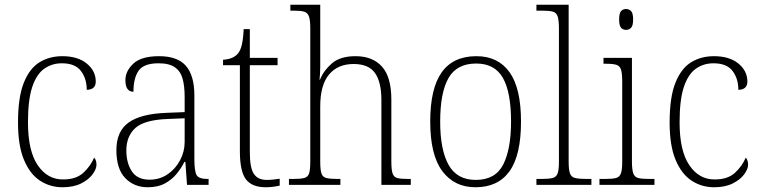

<svg xmlns="http://www.w3.org/2000/svg" viewBox="-20 -780 3210 810"><path d="M244 10Q191 10 148.5 -18Q106 -46 81 -106Q56 -166 56 -263Q56 -370 80.5 -431Q105 -492 147 -517.5Q189 -543 243 -543Q308 -543 346 -512Q384 -481 384 -436Q384 -402 346 -401Q346 -448 321.5 -480.5Q297 -513 241 -513Q199 -513 166.5 -490Q134 -467 116 -413Q98 -359 98 -264Q98 -143 139.5 -82.5Q181 -22 247 -23Q301 -23 331.5 -51Q362 -79 377 -115Q387 -105 387 -85Q387 -67 370.5 -44.5Q354 -22 322 -6Q290 10 244 10Z M603 10Q546 10 508.5 -28.5Q471 -67 471 -147Q471 -226 522.5 -263Q574 -300 683 -304L759 -307V-371Q759 -416 750.5 -447.5Q742 -479 718 -496Q694 -513 649 -513Q587 -513 565 -482Q543 -451 543 -393Q509 -393 509 -442Q509 -480 542.5 -511.5Q576 -543 651 -543Q729 -543 764.5 -502Q800 -461 800 -377V-109Q800 -56 810 -40.5Q820 -25 856 -25H860V0H769L762 -97H758Q745 -71 725 -46.5Q705 -22 675.5 -6Q646 10 603 10ZM611 -22Q654 -22 687.5 -45Q721 -68 740 -104.5Q759 -141 759 -181V-281L686 -278Q588 -274 550.5 -239.5Q513 -205 513 -145Q513 -93 536 -57.5Q559 -22 611 -22Z M1101 10Q1043 10 1017.5 -23.5Q992 -57 992 -142V-505H921V-528Q961 -530 982 -552Q994 -565 1000 -590Q1006 -615 1008 -657H1034V-536H1151V-505H1034V-137Q1034 -72 1051 -46.5Q1068 -21 1105 -21Q1121 -21 1133 -22.5Q1145 -24 1160 -26V3Q1130 10 1101 10Z M1199 0V-25H1216Q1247 -25 1263 -29Q1279 -33 1284 -48.5Q1289 -64 1289 -99V-660Q1289 -695 1283.5 -710.5Q1278 -726 1264 -730.5Q1250 -735 1224 -735H1205V-760H1331V-497Q1331 -483 1330 -468Q1329 -453 1328 -444H1330Q1345 -482 1380 -512.5Q1415 -543 1480 -543Q1552 -543 1591.5 -499Q1631 -455 1631 -360V-98Q1631 -65 1636 -49Q1641 -33 1656 -29Q1671 -25 1702 -25H1713V0H1589V-358Q1589 -434 1562 -472Q1535 -510 1472 -510Q1405 -510 1368 -465.5Q1331 -421 1331 -331V-98Q1331 -64 1336 -48.5Q1341 -33 1357 -29Q1373 -25 1404 -25H1416V0Z M1986 10Q1897 10 1846 -58Q1795 -126 1795 -267Q1795 -407 1843.5 -475Q1892 -543 1990 -543Q2081 -543 2129.5 -475.5Q2178 -408 2178 -267Q2178 -125 2129.5 -57.5Q2081 10 1986 10ZM1987 -21Q2070 -21 2103 -86Q2136 -151 2136 -267Q2136 -391 2101.5 -451.5Q2067 -512 1989 -512Q1907 -512 1872 -450.5Q1837 -389 1837 -267Q1837 -148 1872.5 -84.5Q1908 -21 1987 -21Z M2243 0V-25H2261Q2295 -25 2311 -29Q2327 -33 2332.5 -48.5Q2338 -64 2338 -98V-660Q2338 -695 2332.5 -711Q2327 -727 2312 -731Q2297 -735 2269 -735H2243V-760H2379V-98Q2379 -64 2384.5 -48.5Q2390 -33 2406.5 -29Q2423 -25 2456 -25H2475V0Z M2621 -654Q2608 -654 2600 -663Q2592 -672 2592 -698Q2592 -724 2600 -733Q2608 -742 2621 -742Q2634 -742 2642.5 -733Q2651 -724 2651 -698Q2651 -672 2642.5 -663Q2634 -654 2621 -654ZM2509 0V-25H2531Q2563 -25 2578.5 -29Q2594 -33 2599.5 -48.5Q2605 -64 2605 -98V-435Q2605 -470 2600 -486Q2595 -502 2580.5 -506.5Q2566 -511 2538 -511H2526V-536H2646V-99Q2646 -65 2651.5 -49Q2657 -33 2672.5 -29Q2688 -25 2720 -25H2741V0Z M2993 10Q2940 10 2897.5 -18Q2855 -46 2830 -106Q2805 -166 2805 -263Q2805 -370 2829.5 -431Q2854 -492 2896 -517.5Q2938 -543 2992 -543Q3057 -543 3095 -512Q3133 -481 3133 -436Q3133 -402 3095 -401Q3095 -448 3070.5 -480.5Q3046 -513 2990 -513Q2948 -513 2915.5 -490Q2883 -467 2865 -413Q2847 -359 2847 -264Q2847 -143 2888.5 -82.5Q2930 -22 2996 -23Q3050 -23 3080.5 -51Q3111 -79 3126 -115Q3136 -105 3136 -85Q3136 -67 3119.5 -44.5Q3103 -22 3071 -6Q3039 10 2993 10Z"/></svg>

Font: Noto Serif Georgian SemiCondensed ExtraLight
Style: Regular
Weight: 200
Width: 4
Designer: Monotype Design Team, Akaki Razmadze
Foundry: Google LLC
Version: Version 2.003; ttfautohint (v1.8.4.7-5d5b)